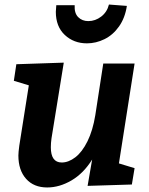

<svg xmlns="http://www.w3.org/2000/svg" viewBox="-20 -814 656 846"><path d="M573 -534 504 -94 573 -73 561 -1 366 5 386 -111Q348 -50 295 -19Q242 12 188 12Q129 12 95 -26Q61 -64 61 -129Q61 -142 65 -172L107 -438L41 -458L52 -531L261 -538L207 -205Q204 -184 204 -165Q204 -98 252 -98Q282 -98 312 -121Q342 -144 365.5 -191.5Q389 -239 400 -307L435 -534ZM226 -762Q226 -771 228 -791H309Q307 -756 324.5 -738.5Q342 -721 369 -721Q400 -721 426 -741Q452 -761 460 -794L539 -788Q531 -735 504.5 -697.5Q478 -660 440.5 -641.5Q403 -623 363 -623Q305 -623 265.5 -660Q226 -697 226 -762Z"/></svg>

Font: Bitter Pro
Style: Bold Italic
Weight: 700
Italic angle: -9°
Designer: Sol Matas, and Bitter project Authors
Foundry: Sol Matas
Version: Version 1.010